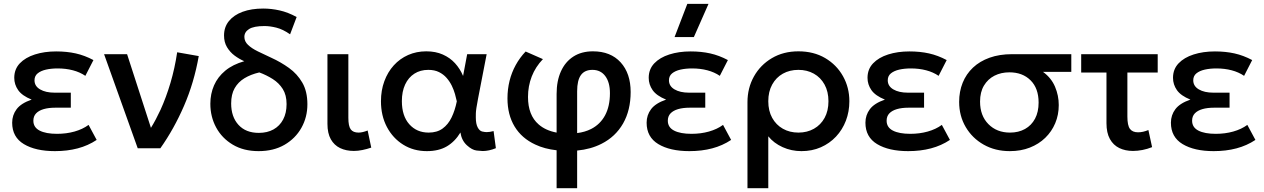

<svg xmlns="http://www.w3.org/2000/svg" viewBox="-20 -780 6648 1010"><path d="M269 15Q167 15 105.5 -22Q44 -59 44 -134.5Q44 -174.5 67.5 -205.8Q91 -237 146.5 -256Q96 -276.5 75.5 -306Q55 -335.5 55 -370.5Q55 -416 84.2 -446.8Q113.5 -477.5 163.5 -493.5Q213.5 -509.5 275.5 -509.5Q331.5 -509.5 378.5 -499Q425.5 -488.5 471.5 -464L429 -381Q400.5 -400.5 363.5 -410.2Q326.5 -420 283 -420Q249.5 -420 222 -413.8Q194.5 -407.5 178 -394Q161.5 -380.5 161.5 -357.5Q161.5 -327 190.8 -309.8Q220 -292.5 267.5 -292.5H352.5V-213.5H270.5Q235.5 -213.5 209.8 -206Q184 -198.5 169.8 -183.5Q155.5 -168.5 155.5 -145Q155.5 -110 188.5 -93Q221.5 -76 280 -76Q329 -76 371.8 -88Q414.5 -100 446 -123L488.5 -44Q443.5 -14 388.8 0.5Q334 15 269 15Z M704.5 0 527.5 -495H648.5L774 -107.5Q800.5 -150.5 824.5 -202.5Q854 -267.5 876.8 -344.2Q899.5 -421 912 -505L1025.5 -485Q1001 -345.5 948 -223.2Q895 -101 823.5 0Z M1340.5 15Q1261.5 15 1204.5 -19Q1147.5 -53 1117 -109.5Q1086.5 -166 1086.5 -234Q1086.5 -286.5 1106 -331Q1125.5 -375.5 1165 -408.2Q1204.5 -441 1265 -458Q1238.5 -469.5 1214.2 -487.5Q1190 -505.5 1174.2 -531.8Q1158.5 -558 1158.5 -593.5Q1158.5 -637.5 1184.2 -669.2Q1210 -701 1256.2 -718Q1302.5 -735 1364.5 -735Q1407.5 -735 1451 -725.2Q1494.5 -715.5 1540.5 -690.5L1506 -599.5Q1468 -626 1434 -634.5Q1400 -643 1371.5 -643Q1315 -643 1290.2 -627.2Q1265.5 -611.5 1265.5 -586Q1265.5 -562 1284.8 -543.8Q1304 -525.5 1336.2 -509.8Q1368.5 -494 1407.5 -476Q1457 -453.5 1500.2 -422.5Q1543.5 -391.5 1570.2 -345.5Q1597 -299.5 1597 -231.5Q1597 -163.5 1565.5 -107.5Q1534 -51.5 1476.5 -18.2Q1419 15 1340.5 15ZM1341.5 -81Q1386 -81 1418.8 -99.2Q1451.5 -117.5 1469.5 -151.5Q1487.5 -185.5 1487.5 -232.5Q1487.5 -280 1467.5 -311.8Q1447.5 -343.5 1414.8 -364.2Q1382 -385 1344 -399Q1299 -388.5 1266 -368.5Q1233 -348.5 1214.5 -316.2Q1196 -284 1196 -235.5Q1196 -165.5 1234.5 -123.2Q1273 -81 1341.5 -81Z M1841.5 14Q1800.5 14 1769.2 -1Q1738 -16 1720.2 -47.5Q1702.5 -79 1702.5 -128.5V-495H1812.5V-160Q1812.5 -116.5 1825 -99.5Q1837.5 -82.5 1866.5 -82.5Q1877 -82.5 1889.2 -85.5Q1901.5 -88.5 1914 -93.5L1933 -3.5Q1909.5 4.5 1886.2 9.2Q1863 14 1841.5 14Z M2225.5 15Q2155.5 15 2101 -19Q2046.5 -53 2015.2 -112.2Q1984 -171.5 1984 -247.5Q1984 -304.5 2001.8 -352.8Q2019.5 -401 2051.5 -436.2Q2083.5 -471.5 2127.2 -490.8Q2171 -510 2222.5 -510Q2271.5 -510 2309.2 -493.2Q2347 -476.5 2373.5 -447.5Q2400 -418.5 2416 -380.5L2437.5 -495H2540L2494.5 -260Q2483.5 -203 2483.2 -183.8Q2483 -164.5 2483 -162.5Q2483 -128 2493 -109.5Q2503 -91 2517.2 -88Q2531.5 -85 2540 -85Q2556 -85 2576.5 -90.5L2588.5 -0.5Q2552 14.5 2519 14.5Q2511 14.5 2487 11.8Q2463 9 2435.8 -16Q2408.5 -41 2402 -83Q2373.5 -35.5 2330.8 -10.2Q2288 15 2225.5 15ZM2235 -82.5Q2279 -82.5 2308.2 -103.8Q2337.5 -125 2355.5 -162.2Q2373.5 -199.5 2383 -247Q2379.5 -263.5 2373.5 -285Q2367.5 -306.5 2356.8 -328.8Q2346 -351 2329.5 -370Q2313 -389 2289.2 -400.8Q2265.5 -412.5 2233 -412.5Q2191 -412.5 2159.8 -392.5Q2128.5 -372.5 2111.2 -335.5Q2094 -298.5 2094 -248Q2094 -170.5 2133 -126.5Q2172 -82.5 2235 -82.5Z M2908 210V10.5Q2844.5 3.5 2796 -19.5Q2724.5 -52.5 2687 -114.5Q2649.5 -176.5 2649.5 -262.5Q2649.5 -310.5 2660.5 -354.8Q2671.5 -399 2693 -438Q2714.5 -477 2745 -509L2836 -469Q2797 -428.5 2777.2 -377.8Q2757.5 -327 2757.5 -270Q2757.5 -174 2813.5 -125.5Q2850 -93.5 2908 -82.5V-286Q2908 -354.5 2930.8 -404.8Q2953.5 -455 2996.2 -482.5Q3039 -510 3099 -510Q3192 -510 3244.8 -452Q3297.5 -394 3297.5 -296Q3297.5 -200 3257.5 -130.2Q3217.5 -60.5 3144 -23.5Q3088 5 3016 12V210ZM3016 -80Q3057 -85 3089.5 -101.5Q3137.5 -126 3163 -173.5Q3188.5 -221 3188.5 -290Q3188.5 -347 3164 -379.8Q3139.5 -412.5 3096.5 -412.5Q3055.5 -412.5 3035.8 -385Q3016 -357.5 3016 -300Z M3606.5 15Q3504.5 15 3443 -22Q3381.5 -59 3381.5 -134.5Q3381.5 -174.5 3405 -205.8Q3428.5 -237 3484 -256Q3433.5 -276.5 3413 -306Q3392.5 -335.5 3392.5 -370.5Q3392.5 -416 3421.8 -446.8Q3451 -477.5 3501 -493.5Q3551 -509.5 3613 -509.5Q3669 -509.5 3716 -499Q3763 -488.5 3809 -464L3766.5 -381Q3738 -400.5 3701 -410.2Q3664 -420 3620.5 -420Q3587 -420 3559.5 -413.8Q3532 -407.5 3515.5 -394Q3499 -380.5 3499 -357.5Q3499 -327 3528.2 -309.8Q3557.5 -292.5 3605 -292.5H3690V-213.5H3608Q3573 -213.5 3547.2 -206Q3521.5 -198.5 3507.2 -183.5Q3493 -168.5 3493 -145Q3493 -110 3526 -93Q3559 -76 3617.5 -76Q3666.5 -76 3709.2 -88Q3752 -100 3783.5 -123L3826 -44Q3781 -14 3726.2 0.5Q3671.5 15 3606.5 15ZM3528.5 -585 3595.5 -759.5H3707L3630 -585Z M3912 210V-242.5Q3912 -317 3946 -377.8Q3980 -438.5 4040.5 -474.2Q4101 -510 4180 -510Q4260.5 -510 4320.8 -474.5Q4381 -439 4414.5 -379.2Q4448 -319.5 4448 -247.5Q4448 -193 4429.8 -145.2Q4411.5 -97.5 4377.8 -61.5Q4344 -25.5 4297.8 -5.2Q4251.5 15 4196 15Q4143 15 4096.8 -6Q4050.5 -27 4021.5 -63V210ZM4180 -82.5Q4226 -82.5 4261.8 -102.8Q4297.5 -123 4317.8 -160Q4338 -197 4338 -247.5Q4338 -298 4317.5 -335.2Q4297 -372.5 4261.2 -392.5Q4225.5 -412.5 4180 -412.5Q4134 -412.5 4098.2 -392.5Q4062.5 -372.5 4042 -335.2Q4021.5 -298 4021.5 -247.5Q4021.5 -197 4042 -160Q4062.5 -123 4098.2 -102.8Q4134 -82.5 4180 -82.5Z M4757.5 15Q4655.5 15 4594 -22Q4532.5 -59 4532.5 -134.5Q4532.5 -174.5 4556 -205.8Q4579.5 -237 4635 -256Q4584.5 -276.5 4564 -306Q4543.5 -335.5 4543.5 -370.5Q4543.5 -416 4572.8 -446.8Q4602 -477.5 4652 -493.5Q4702 -509.5 4764 -509.5Q4820 -509.5 4867 -499Q4914 -488.5 4960 -464L4917.5 -381Q4889 -400.5 4852 -410.2Q4815 -420 4771.5 -420Q4738 -420 4710.5 -413.8Q4683 -407.5 4666.5 -394Q4650 -380.5 4650 -357.5Q4650 -327 4679.2 -309.8Q4708.5 -292.5 4756 -292.5H4841V-213.5H4759Q4724 -213.5 4698.2 -206Q4672.5 -198.5 4658.2 -183.5Q4644 -168.5 4644 -145Q4644 -110 4677 -93Q4710 -76 4768.5 -76Q4817.5 -76 4860.2 -88Q4903 -100 4934.5 -123L4977 -44Q4932 -14 4877.2 0.5Q4822.5 15 4757.5 15Z M5292 15Q5215 15 5154.8 -19Q5094.5 -53 5060 -111.8Q5025.5 -170.5 5025.5 -244Q5025.5 -298.5 5044 -344.5Q5062.5 -390.5 5098.2 -424.2Q5134 -458 5185.8 -476.5Q5237.5 -495 5303.5 -495H5615.5V-402H5466.5Q5510 -370.5 5529.8 -324Q5549.5 -277.5 5549.5 -227.5Q5549.5 -176 5531 -132Q5512.5 -88 5478.5 -55Q5444.5 -22 5397.2 -3.5Q5350 15 5292 15ZM5293 -82.5Q5338 -82.5 5372 -101.5Q5406 -120.5 5424.8 -155.8Q5443.5 -191 5443.5 -240.5Q5443.5 -315.5 5401.2 -357.5Q5359 -399.5 5290 -399.5Q5246 -399.5 5211.2 -381.8Q5176.5 -364 5156 -329.8Q5135.5 -295.5 5135.5 -245.5Q5135.5 -171.5 5179.5 -127Q5223.5 -82.5 5293 -82.5Z M5940 14Q5899.5 14 5868 -1.2Q5836.5 -16.5 5818.5 -48.8Q5800.5 -81 5800.5 -132V-398.5H5667.5V-495H6070V-398.5H5910.5V-167Q5910.5 -120 5924 -102Q5937.5 -84 5966.5 -84Q5980 -84 5993.2 -87Q6006.5 -90 6021 -96L6040.5 -6Q6015.5 4 5989.8 9Q5964 14 5940 14Z M6364.5 15Q6262.5 15 6201 -22Q6139.5 -59 6139.5 -134.5Q6139.5 -174.5 6163 -205.8Q6186.5 -237 6242 -256Q6191.5 -276.5 6171 -306Q6150.5 -335.5 6150.5 -370.5Q6150.5 -416 6179.8 -446.8Q6209 -477.5 6259 -493.5Q6309 -509.5 6371 -509.5Q6427 -509.5 6474 -499Q6521 -488.5 6567 -464L6524.5 -381Q6496 -400.5 6459 -410.2Q6422 -420 6378.5 -420Q6345 -420 6317.5 -413.8Q6290 -407.5 6273.5 -394Q6257 -380.5 6257 -357.5Q6257 -327 6286.2 -309.8Q6315.5 -292.5 6363 -292.5H6448V-213.5H6366Q6331 -213.5 6305.2 -206Q6279.5 -198.5 6265.2 -183.5Q6251 -168.5 6251 -145Q6251 -110 6284 -93Q6317 -76 6375.5 -76Q6424.5 -76 6467.2 -88Q6510 -100 6541.5 -123L6584 -44Q6539 -14 6484.2 0.5Q6429.5 15 6364.5 15Z"/></svg>

Font: Geologica EX
Style: Regular
Weight: 400
Designer: Sindre Bremnes, Frode Helland
Foundry: Monokrom Skriftforlag AS
Version: Version 1.010;gftools[0.9.28]